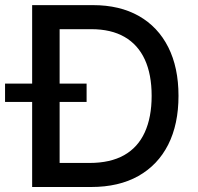

<svg xmlns="http://www.w3.org/2000/svg" viewBox="-49 -748 790 768"><path d="M315.4 0H135.7V-96.2H309.1Q392.1 -96.2 447.3 -127.2Q502.4 -158.2 530 -218.5Q557.6 -278.8 557.6 -364.7Q557.6 -450.2 530.3 -509.8Q502.9 -569.3 449.2 -600.3Q395.5 -631.3 315.9 -631.3H131.8V-727.5H322.8Q429.7 -727.5 506.3 -684.1Q583 -640.6 624 -559.3Q665 -478 665 -364.7Q665 -251 623.8 -169.4Q582.5 -87.9 504.4 -43.9Q426.3 0 315.4 0ZM189.5 -727.5V0H79.6V-727.5ZM-28.8 -340.3V-413.6H297.4V-340.3Z"/></svg>

Font: Inter V
Style: Weight 500 Optical size 14.0
Weight: 500
Designer: Rasmus Andersson
Foundry: rsms
Version: Version 4.000;git-4fc901f